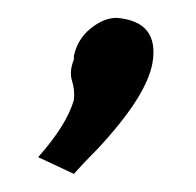

<svg xmlns="http://www.w3.org/2000/svg" viewBox="-20 -124 220 215"><path d="M62.7 -61.3Q66.7 -80 81.3 -92Q96 -104 110.7 -104Q158.7 -100 150.7 -53.3Q144 -16 89.3 42.7Q74.7 57.3 62.7 70.7L22.7 52Q54.7 16 62.7 -12Q64 -22.7 60.7 -33.3Q57.3 -44 62.7 -57.3Z"/></svg>

Font: Timmana
Style: Regular
Weight: 400
Designer: Appaji Ambarisha Darbha
Foundry: Andhrapradesh Society for Knowledge Networks
Version: Version 1.0.4; ttfautohint (v1.2.42-39fb)